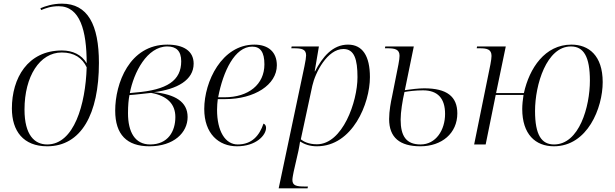

<svg xmlns="http://www.w3.org/2000/svg" viewBox="-20 -790 3361 1050"><path d="M238 10C424 10 521 -166 521 -446C521 -656 459 -770 319 -770C267 -770 227 -756 201 -745L205 -735C232 -746 259 -756 301 -756C418 -756 454 -622 454 -444C427 -490 378 -514 319 -514C131 -514 45 -362 45 -197C45 -73 108 10 238 10ZM238 0C170 0 114 -50 114 -191C114 -372 197 -503 318 -503C386 -503 430 -473 454 -422C448 -219 385 0 238 0Z M797 10C931 10 1006 -65 1006 -150C1006 -234 937 -274 822 -286C949 -302 1039 -352 1039 -442C1039 -511 984 -546 895 -546C687 -546 610 -333 610 -185C610 -54 674 10 797 10ZM720 -284 690 -281C711 -393 784 -536 895 -536C944 -536 971 -511 971 -455C971 -350 895 -298 720 -284ZM801 0C718 0 680 -68 680 -171C680 -213 683 -245 688 -270C722 -272 783 -280 806 -282C897 -266 939 -219 939 -150C939 -72 899 0 801 0Z M1276 10C1380 10 1435 -50 1435 -91C1435 -103 1429 -111 1421 -114C1399 -49 1358 0 1280 0C1212 0 1167 -72 1167 -190C1167 -207 1169 -235 1171 -248H1212C1371 -248 1494 -326 1494 -433C1494 -504 1449 -546 1371 -546C1193 -546 1097 -344 1097 -194C1097 -59 1176 10 1276 10ZM1208 -258H1173C1200 -400 1264 -535 1359 -535C1404 -535 1426 -505 1426 -438C1426 -328 1339 -258 1208 -258Z M1645 -428 1504 240H1662L1664 230H1647C1603 230 1579 226 1579 194C1579 183 1584 160 1586 149L1612 35C1617 13 1618 0 1621 -16C1647 0 1675 10 1713 10C1908 10 2003 -224 2003 -368C2003 -485 1962 -546 1883 -546C1799 -546 1743 -478 1703 -400H1701L1724 -536H1575L1573 -526H1587C1630 -526 1654 -521 1654 -487C1654 -477 1651 -457 1645 -428ZM1713 -1C1666 -1 1639 -17 1625 -28L1688 -321C1704 -393 1770 -522 1858 -522C1918 -522 1935 -465 1935 -368C1935 -233 1853 -1 1713 -1Z M2279 10C2396 10 2481 -61 2481 -170C2481 -262 2424 -307 2300 -307C2271 -307 2228 -302 2194 -297L2243 -536H2087L2085 -526H2099C2140 -526 2165 -520 2165 -485C2165 -476 2163 -458 2159 -438L2124 -262C2118 -235 2108 -184 2108 -139C2108 -38 2166 10 2279 10ZM2280 0C2202 0 2171 -45 2171 -136C2171 -177 2181 -240 2192 -287C2215 -291 2253 -296 2293 -296C2374 -296 2414 -252 2414 -167C2414 -79 2364 0 2280 0Z M3009 10C3193 10 3276 -200 3276 -341C3276 -487 3199 -546 3105 -546C2960 -546 2875 -417 2845 -281H2693L2746 -536H2589L2587 -526H2603C2644 -526 2668 -520 2668 -484C2668 -476 2666 -458 2662 -438L2573 0H2636L2691 -271H2843C2839 -246 2836 -217 2836 -194C2836 -56 2908 10 3009 10ZM3010 0C2942 0 2906 -51 2906 -183C2906 -327 2969 -536 3102 -536C3172 -536 3206 -480 3206 -349C3206 -207 3148 0 3010 0Z"/></svg>

Font: Noto Serif Display Light
Style: Italic
Weight: 300
Italic angle: -12°
Designer: Monotype Design Team
Foundry: Monotype Imaging Inc.
Version: Version 2.009